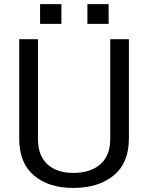

<svg xmlns="http://www.w3.org/2000/svg" viewBox="-20 -901 716 931"><path d="M605 -710.9V-229Q605 -110.8 531.2 -50.3Q457.5 10.3 335 10.3Q215.8 10.3 144.5 -50.3Q73.2 -110.8 73.2 -229V-710.9H164.1V-229Q164.1 -145.5 210.2 -104Q256.3 -62.5 335 -62.5Q417.5 -62.5 466.1 -104Q514.6 -145.5 514.6 -229V-710.9ZM506.8 -785.2H403.8V-880.9H506.8ZM277.8 -785.2H174.3V-880.9H277.8Z"/></svg>

Font: Roboto Web
Style: Regular
Weight: 400
Designer: Google
Version: Version 1.200310; 2013